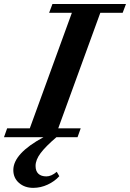

<svg xmlns="http://www.w3.org/2000/svg" viewBox="-79 -683 647 956"><path d="M-59.1 0 -43.5 -43.9H69.3L278.8 -619.1H165.5L182.1 -663.1H548.3L531.7 -619.1H420.4L210.9 -43.9H322.8L307.1 0H202.1Q148.4 45.9 123.3 79.3Q98.1 112.8 98.1 143.1Q98.1 168.9 112.1 182.1Q126 195.3 151.9 195.3Q176.8 195.3 203.6 172.4L216.3 194.3Q192.9 220.2 158.2 236.3Q123.5 252.4 86.4 252.4Q43.9 252.4 15.6 227.8Q-12.7 203.1 -12.7 163.6Q-12.7 81.5 137.7 0Z"/></svg>

Font: Elstob 6pt
Style: Italic
Weight: 700
Italic angle: -20°
Designer: Peter S. Baker
Version: Version 1.015